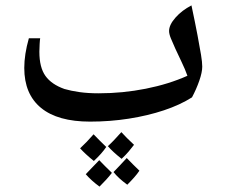

<svg xmlns="http://www.w3.org/2000/svg" viewBox="-20 -451 835 712"><path d="M314 0Q194 0 132 -51Q70 -102 70 -199Q70 -249 87 -309H129Q128 -305 127 -287.5Q126 -270 126 -259Q126 -201 148.5 -169.5Q171 -138 219 -121Q243 -114 274.5 -109.5Q306 -105 346 -105Q435 -105 520.5 -122Q606 -139 675 -170Q667 -193 653.5 -221Q640 -249 630 -271Q620 -293 613.5 -309Q607 -325 607 -336Q607 -359 631 -386Q655 -413 690 -431Q704 -365 712.5 -320Q721 -275 725.5 -247.5Q730 -220 730 -204Q730 -183 719 -151.5Q708 -120 692 -90Q648 -62 588 -42Q528 -22 458 -11Q388 0 314 0ZM431 138Q398 112 380 91Q390 82 402.5 69Q415 56 430 39Q439 49 451 61Q463 73 477 86Q468 98 457 111Q446 124 431 138ZM349 241Q319 219 298 195Q309 183 321.5 170.5Q334 158 348 143Q358 154 370 165.5Q382 177 395 190Q385 203 373.5 215.5Q362 228 349 241ZM328 146Q296 120 277 99Q289 88 301.5 75Q314 62 327 47Q337 57 348.5 69Q360 81 374 94Q358 118 328 146ZM452 234Q418 209 401 187Q412 176 424 163Q436 150 450 135Q461 147 473 158.5Q485 170 497 182Q489 194 477.5 207Q466 220 452 234Z"/></svg>

Font: Noto Naskh Arabic SemiBold
Style: Regular
Weight: 600
Designer: Monotype Design Team, David Williams, Mohamad Dakak and Nizar Qandah
Foundry: Monotype Imaging Inc.
Version: Version 2.016